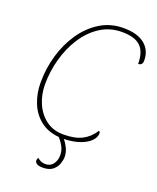

<svg xmlns="http://www.w3.org/2000/svg" viewBox="-168 -822 922 1130"><g transform="rotate(20 293.0 -256.5)"><path d="M240 211Q212 211 201 202.5Q190 194 190 184Q190 180 191.5 175Q193 170 197 166Q205 174 217.5 180Q230 186 246 186Q278 186 295 163Q312 140 312 108Q312 79 299.5 55Q287 31 267 9Q198 3 151 -34Q104 -71 80.5 -129.5Q57 -188 57 -256Q57 -345 81.5 -428.5Q106 -512 152 -578.5Q198 -645 262.5 -684.5Q327 -724 407 -724Q495 -724 540.5 -686.5Q586 -649 586 -585Q586 -555 559 -555Q559 -630 523 -664.5Q487 -699 407 -699Q331 -699 271 -660Q211 -621 169.5 -556.5Q128 -492 106.5 -413.5Q85 -335 85 -256Q85 -191 109 -136Q133 -81 178 -47.5Q223 -14 287 -14Q359 -14 403.5 -37Q448 -60 477 -106Q485 -103 485 -92Q485 -68 463 -45Q441 -22 399.5 -7Q358 8 299 10Q315 28 327.5 54Q340 80 340 108Q340 127 331.5 151.5Q323 176 301 193.5Q279 211 240 211Z"/></g></svg>

Font: Noto Serif Thin
Style: Italic
Weight: 100
Italic angle: -12°
Designer: Monotype Design Team
Foundry: Monotype Imaging Inc.
Version: Version 2.014; ttfautohint (v1.8.4.7-5d5b)